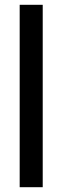

<svg xmlns="http://www.w3.org/2000/svg" viewBox="-20 -780 259 800"><path d="M158 0H62V-760H158Z"/></svg>

Font: Noto Sans ExtraCondensed Medium
Style: Regular
Weight: 500
Width: 2
Designer: Monotype Design Team
Foundry: Monotype Imaging Inc.
Version: Version 2.013; ttfautohint (v1.8.4.7-5d5b)